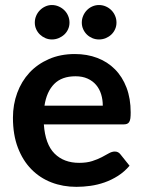

<svg xmlns="http://www.w3.org/2000/svg" viewBox="-20 -736 574 764"><path d="M278 -521Q326.5 -521 367.2 -505.5Q408 -490 437.5 -460.2Q467 -430.5 483.5 -387.2Q500 -344 500 -288.5Q500 -274.5 498.8 -265.2Q497.5 -256 494.2 -250.8Q491 -245.5 485.5 -243.2Q480 -241 471.5 -241H154.5Q160 -162 197 -125Q234 -88 295 -88Q325 -88 346.8 -95Q368.5 -102 384.8 -110.5Q401 -119 413.2 -126Q425.5 -133 437 -133Q451 -133 459.5 -121.5L495.5 -76.5Q475 -52.5 449.5 -36.2Q424 -20 396.2 -10.2Q368.5 -0.5 339.8 3.5Q311 7.5 284 7.5Q230.5 7.5 184.5 -10.2Q138.5 -28 104.5 -62.8Q70.5 -97.5 51 -148.8Q31.5 -200 31.5 -267.5Q31.5 -320 48.5 -366.2Q65.5 -412.5 97.2 -446.8Q129 -481 174.8 -501Q220.5 -521 278 -521ZM280.5 -432.5Q226 -432.5 195.8 -402Q165.5 -371.5 157 -315.5H389Q389 -339.5 382.5 -360.8Q376 -382 362.5 -398Q349 -414 328.5 -423.2Q308 -432.5 280.5 -432.5ZM256.5 -646Q256.5 -632 251 -619.8Q245.5 -607.5 235.8 -598.5Q226 -589.5 213.2 -584.2Q200.5 -579 186.5 -579Q173 -579 160.8 -584.2Q148.5 -589.5 139 -598.5Q129.5 -607.5 124 -619.8Q118.5 -632 118.5 -646Q118.5 -660.5 124 -673.2Q129.5 -686 139 -695.5Q148.5 -705 160.8 -710.5Q173 -716 186.5 -716Q200.5 -716 213.2 -710.5Q226 -705 235.8 -695.5Q245.5 -686 251 -673.2Q256.5 -660.5 256.5 -646ZM443.5 -646Q443.5 -632 438 -619.8Q432.5 -607.5 423 -598.5Q413.5 -589.5 400.8 -584.2Q388 -579 374 -579Q360 -579 347.5 -584.2Q335 -589.5 325.8 -598.5Q316.5 -607.5 311 -619.8Q305.5 -632 305.5 -646Q305.5 -660.5 311 -673.2Q316.5 -686 325.8 -695.5Q335 -705 347.5 -710.5Q360 -716 374 -716Q388 -716 400.8 -710.5Q413.5 -705 423 -695.5Q432.5 -686 438 -673.2Q443.5 -660.5 443.5 -646Z"/></svg>

Font: Lato TR
Style: Bold
Weight: 700
Designer: Lukasz Dziedzic
Foundry: tyPoland Lukasz Dziedzic
Version: Version 1.104 2013